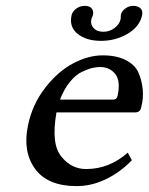

<svg xmlns="http://www.w3.org/2000/svg" viewBox="-20 -629 511 659"><path d="M467.8 -577.1Q459.5 -537.6 418.2 -513.2Q377 -488.8 326.7 -488.8Q276.4 -488.8 246.6 -512.7Q216.8 -536.6 225.6 -576.2Q228.5 -589.8 241.5 -599.4Q254.4 -608.9 271.5 -608.9Q287.1 -608.9 294.4 -600.3Q301.8 -591.8 299.3 -579.1Q298.3 -574.2 296.4 -570.8Q294.4 -567.4 293.5 -563Q289.6 -545.9 301 -533Q312.5 -520 334.5 -520Q356 -520 372.8 -532.5Q389.6 -544.9 393.6 -562Q395 -568.4 394.5 -570.8Q394 -572.8 395 -578.1Q397.5 -590.8 410.2 -599.9Q422.9 -608.9 436.5 -608.9Q454.1 -608.9 462.4 -600.3Q470.7 -591.8 467.8 -577.1ZM186 -287.1H367.2Q381.3 -287.1 383.8 -300.8Q394.5 -352.1 375.2 -375.5Q356 -398.9 323.7 -398.9Q311 -398.9 297.1 -395.8Q283.2 -392.6 261.7 -382.6Q240.2 -372.6 220 -347.9Q199.7 -323.2 186 -287.1ZM418.5 -105 432.6 -79.1Q394 -38.6 344.5 -14.4Q294.9 9.8 242.7 9.8Q143.6 9.8 100.3 -49.6Q57.1 -108.9 76.2 -199.2Q91.3 -271.5 135.3 -327.9Q179.2 -384.3 231.2 -411.6Q283.2 -439 332.5 -439Q379.9 -439 411.4 -422.9Q442.9 -406.7 454.6 -381.1Q466.3 -355.5 469.7 -323.5Q473.1 -291.5 464.4 -259.8Q460.9 -242.7 442.9 -243.2H173.8Q164.1 -187.5 168.5 -149.9Q172.9 -112.3 191.7 -90.1Q210.4 -67.9 231.4 -58.3Q252.4 -48.8 275.4 -48.8Q355 -48.8 418.5 -105Z"/></svg>

Font: Linux Biolinum
Style: Italic
Weight: 400
Italic angle: -12°
Designer: Philipp H. Poll
Foundry: Philipp H. Poll
Version: Version 1.1.3 ; ttfautohint (v0.9)